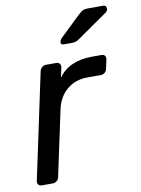

<svg xmlns="http://www.w3.org/2000/svg" viewBox="-83 -789 620 846"><g transform="rotate(-10 226.5 -366.0)"><path d="M35.2 0Q25 0 19.7 -6.4Q14.4 -12.7 16.4 -22.9L117.1 -496.3Q119.1 -506.4 127 -513.2Q135 -520 145.2 -520H191Q201.2 -520 206.4 -513.2Q211.6 -506.4 209.6 -496.3L200.1 -452.3Q223.5 -485.8 261.6 -502.9Q299.6 -520 350.7 -520H393.6Q403.7 -520 408.5 -513.6Q413.3 -507.3 411.3 -497.1L402.7 -456.4Q400.7 -446.3 393.1 -439.9Q385.6 -433.5 375.4 -433.5H316.2Q261.9 -433.5 224.1 -402.3Q186.2 -371 174.4 -316.6L111.7 -22.9Q109.7 -12.7 101.9 -6.4Q94 0 83.8 0ZM238.2 -595Q222.2 -595 226 -611Q228 -618.2 234 -624L328.3 -714.3Q339.9 -724.9 347.5 -728.7Q355.1 -732.5 369.3 -732.5H437.5Q453.1 -732.5 452.5 -716.6Q452.3 -706.3 444.5 -701.3L308.2 -606.3Q298.2 -599.3 291.1 -597.2Q283.9 -595 272.8 -595Z"/></g></svg>

Font: Rubik Light
Style: Italic
Weight: 300
Italic angle: -12°
Designer: Hubert and Fischer
Foundry: Hubert and Fischer
Version: Version 2.300;gftools[0.9.30]